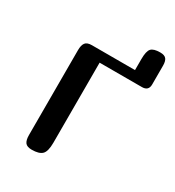

<svg xmlns="http://www.w3.org/2000/svg" viewBox="-154 -709 727 799"><g transform="rotate(30 209.5 -309.0)"><path d="M80.1 -455.1Q80.1 -479 88.6 -490.5Q97.2 -502 120.1 -502H327.1V-554.2Q327.1 -593.3 338.6 -605.7Q350.1 -618.2 381.8 -618.2Q402.8 -618.2 410.9 -607.9Q418.9 -597.7 418.9 -576.2V-485.8Q418.9 -455.1 387.2 -455.1H184.1V-70.8Q184.1 -28.3 169.7 -14.2Q155.3 0 120.1 0Q97.2 0 88.6 -11.5Q80.1 -22.9 80.1 -46.9Z"/></g></svg>

Font: Marmelad
Style: Regular
Weight: 400
Designer: Manvel Shmavonyan
Foundry: Cyreal (www.cyreal.org)
Version: Version 1.000